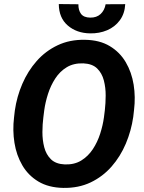

<svg xmlns="http://www.w3.org/2000/svg" viewBox="-20 -917 709 947"><path d="M641.1 -374.5 637.2 -340.3Q627.4 -272 600.6 -208.5Q573.7 -145 530.3 -95.5Q486.8 -45.9 427 -17.3Q367.2 11.2 291.5 9.8Q219.2 8.3 169.2 -21.7Q119.1 -51.8 90.1 -101.6Q61 -151.4 51.3 -212.6Q41.5 -273.9 49.3 -338.4L53.2 -372.1Q63 -440.4 90.1 -503.4Q117.2 -566.4 160.9 -616Q204.6 -665.5 264.4 -693.8Q324.2 -722.2 398.9 -720.7Q471.2 -719.7 521.2 -689.7Q571.3 -659.7 600.3 -610.1Q629.4 -560.5 639.2 -499.3Q648.9 -438 641.1 -374.5ZM492.7 -338.4 497.1 -373.5Q501 -406.7 501.2 -445.6Q501.5 -484.4 492.2 -520.3Q482.9 -556.2 459.2 -579.3Q435.5 -602.5 391.1 -604.5Q343.3 -606 309.3 -585.4Q275.4 -564.9 252.7 -530Q230 -495.1 216.8 -453.9Q203.6 -412.6 198.2 -373L193.8 -337.9Q189.5 -305.2 189.2 -265.9Q189 -226.6 198.2 -190.7Q207.5 -154.8 231.4 -131.3Q255.4 -107.9 299.8 -106Q347.2 -104.5 381.1 -125.5Q415 -146.5 438 -181.4Q460.9 -216.3 474.1 -257.6Q487.3 -298.8 492.7 -338.4ZM501 -896 597.7 -896.5Q595.2 -849.6 571 -816.9Q546.9 -784.2 508.3 -767.8Q469.7 -751.5 424.3 -752.4Q358.4 -753.4 314.5 -791Q270.5 -828.6 270 -897L366.7 -896Q366.2 -866.7 379.6 -848.6Q393.1 -830.6 424.8 -830.1Q456.5 -829.6 476.1 -847.7Q495.6 -865.7 501 -896Z"/></svg>

Font: Roboto
Style: Bold Italic
Weight: 700
Italic angle: -12°
Designer: Christian Robertson
Foundry: Google
Version: Version 3.0